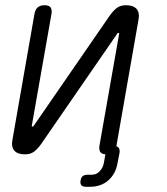

<svg xmlns="http://www.w3.org/2000/svg" viewBox="-20 -580 640 734"><path d="M28 -48 112 -528Q115 -544 124.5 -552Q134 -560 150 -560Q167 -560 173 -552Q179 -544 177 -528L102 -102Q101 -99 101.5 -97.5Q102 -96 105 -96Q107 -96 108 -98L111 -102L400 -521Q413 -539 426.5 -549.5Q440 -560 462 -560Q490 -560 502.5 -545.5Q515 -531 509 -502L425 -22V-21Q430 -19 433 -16Q439 -9 437 4L429 45Q422 85 394 109.5Q366 134 325 134H308Q296 134 291 128Q286 122 288 110Q290 98 296.5 93Q303 88 315 88H331Q348 88 360.5 75.5Q373 63 377 43L383 10Q370 9 364 2Q358 -6 360 -22L435 -448Q436 -451 435.5 -452.5Q435 -454 432 -454Q430 -454 429 -453L426 -448L137 -29Q124 -11 110.5 -0.5Q97 10 75 10Q47 10 34.5 -4.5Q22 -19 28 -48Z"/></svg>

Font: Maple Mono ExtraLight
Style: Italic
Weight: 275
Italic angle: -10°
Monospace: yes
Designer: subframe7536
Version: Version 7.000